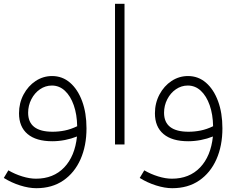

<svg xmlns="http://www.w3.org/2000/svg" viewBox="-20 -760 1260 1010"><path d="M254 -360Q308 -360 348.5 -325Q389 -290 412 -228Q435 -166 435 -85Q435 7 403.5 78Q372 149 313 189.5Q254 230 171 230Q132 230 86 215.5Q40 201 0 176L24 136Q58 156 97 168Q136 180 169 180Q261 180 317.5 121Q374 62 385 -42Q355 -30 321.5 -23.5Q288 -17 255 -17Q170 -17 125 -55Q80 -93 80 -164Q80 -218 104 -263Q128 -308 167.5 -334Q207 -360 254 -360ZM128 -167Q128 -67 257 -67Q289 -67 321 -73.5Q353 -80 386 -96Q385 -158 368 -206.5Q351 -255 321.5 -282.5Q292 -310 253 -310Q219 -310 190.5 -290.5Q162 -271 145 -238Q128 -205 128 -167Z M585 -740H635V0H585Z M969 -360Q1023 -360 1063.5 -325Q1104 -290 1127 -228Q1150 -166 1150 -85Q1150 7 1118.5 78Q1087 149 1028 189.5Q969 230 886 230Q847 230 801 215.5Q755 201 715 176L739 136Q773 156 812 168Q851 180 884 180Q976 180 1032.5 121Q1089 62 1100 -42Q1070 -30 1036.5 -23.5Q1003 -17 970 -17Q885 -17 840 -55Q795 -93 795 -164Q795 -218 819 -263Q843 -308 882.5 -334Q922 -360 969 -360ZM843 -167Q843 -67 972 -67Q1004 -67 1036 -73.5Q1068 -80 1101 -96Q1100 -158 1083 -206.5Q1066 -255 1036.5 -282.5Q1007 -310 968 -310Q934 -310 905.5 -290.5Q877 -271 860 -238Q843 -205 843 -167Z"/></svg>

Font: Readex Pro ExtraLight
Style: Regular
Weight: 200
Designer: Bonnie Shaver-Troup, Thomas Jockin
Foundry: Lexend
Version: Version 1.203; ttfautohint (v1.8.3)